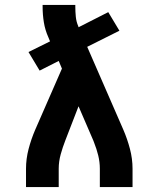

<svg xmlns="http://www.w3.org/2000/svg" viewBox="-20 -755 640 775"><path d="M85 0V-74Q85 -114 95.5 -154Q106 -194 122 -231L230 -478L217 -509L140 -470L95 -545L182 -588L175 -605Q162 -634 157 -665Q152 -696 152 -728V-735H284V-728Q284 -708 286 -687.5Q288 -667 296 -649L297 -645L417 -706L462 -631L332 -566L478 -231Q494 -194 504.5 -154Q515 -114 515 -74V0H383V-74Q383 -101 376.5 -127.5Q370 -154 360 -179Q360 -179 360 -179Q360 -179 360 -179Q359 -181 358.5 -183Q358 -185 357 -187L297 -326L244 -189Q233 -161 225 -132Q217 -103 217 -74V0Z"/></svg>

Font: Iosevka Curly Slab XBdEx
Style: Regular
Weight: 800
Width: 7
Monospace: yes
Designer: Belleve Invis
Foundry: Belleve Invis
Version: Version 11.0.0; ttfautohint (v1.8.3)